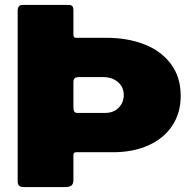

<svg xmlns="http://www.w3.org/2000/svg" viewBox="-20 -762 784 782"><path d="M441 -142H291Q279 -142 279 -131V-29Q279 -13 271 -6.5Q263 0 246 0H78Q63 0 57.5 -6Q52 -12 52 -25V-719Q52 -730 57 -736Q62 -742 71 -742H261Q279 -742 279 -721V-620Q279 -608 289 -608H415Q499 -608 567.5 -581.5Q636 -555 676 -501.5Q716 -448 716 -372Q716 -302 681.5 -250Q647 -198 584.5 -170Q522 -142 441 -142ZM401 -448H302Q289 -448 284 -443Q279 -438 279 -427V-324Q279 -312 283 -307Q287 -302 296 -302H407Q442 -302 463 -323Q484 -344 484 -375Q484 -408 460 -428Q436 -448 401 -448Z"/></svg>

Font: Libre Franklin Black
Style: Regular
Weight: 900
Designer: Pablo Impallari, Rodrigo Fuenzalida
Foundry: Impallari Type
Version: Version 1.002; ttfautohint (v1.5)